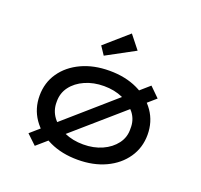

<svg xmlns="http://www.w3.org/2000/svg" viewBox="-136 -935 1160 1108"><g transform="rotate(20 444.0 -381.5)"><path d="M186 19 127 -37 700 -538 759 -480ZM445 10Q348 10 273 -25Q198 -60 155.5 -122Q113 -184 113 -263Q113 -343 155.5 -404.5Q198 -466 273 -501Q348 -536 445 -536Q542 -536 616.5 -501Q691 -466 733.5 -404.5Q776 -343 776 -263Q776 -184 733.5 -122Q691 -60 616.5 -25Q542 10 445 10ZM445 -84Q509 -84 560.5 -107Q612 -130 642.5 -170.5Q673 -211 671 -263Q673 -316 642.5 -356Q612 -396 560.5 -419Q509 -442 445 -442Q381 -442 329 -419Q277 -396 247 -356Q217 -316 218 -263Q217 -211 247 -170.5Q277 -130 329 -107Q381 -84 445 -84ZM382 -606 348 -657 491 -782 556 -700Z"/></g></svg>

Font: Lexend Tera
Style: Regular
Weight: 400
Designer: Bonnie Shaver-Troup, Thomas Jockin
Foundry: Lexend
Version: Version 1.007